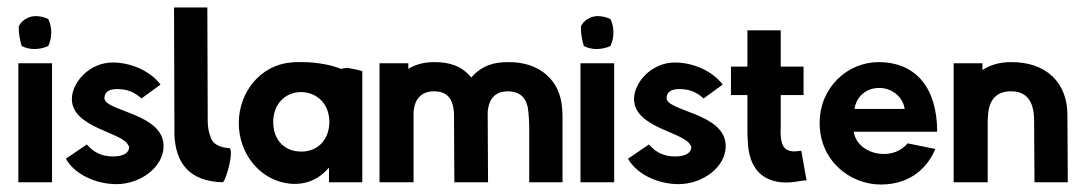

<svg xmlns="http://www.w3.org/2000/svg" viewBox="-20 -487 2892 513"><path d="M29 0H119V-318H29ZM30 -416C30 -397 33 -380 38 -364C48 -359 59 -356 72 -356C85 -356 98 -359 109 -364C114 -375 117 -387 117 -400C117 -413 114 -426 109 -436C99 -441 87 -444 75 -444C55 -444 36 -431 30 -416Z M156 -63C180 -20 238 5 291 5C357 5 417 -42 417 -96C418 -185 259 -189 259 -225C259 -238 268 -249 292 -249C317 -249 337 -243 358 -224L409 -261C380 -299 328 -320 281 -320C219 -320 172 -267 172 -222C173 -144 310 -134 323 -98C325 -97 325 -96 325 -94C325 -80 312 -69 282 -69C253 -69 231 -79 212 -101Z M445 -467 446 -156V-128C449 -50 487 -2 576 0C586 -12 604 -79 594 -91C581 -92 549 -95 542 -123C538 -133 535 -147 535 -164L534 -467Z M618 -158C618 -74 677 -3 757 4C801 7 834 -10 859 -39V0H948V-297C937 -300 925 -303 912 -305C908 -306 900 -305 891 -303C857 -317 810 -322 778 -321C770 -321 763 -321 757 -320C677 -313 618 -242 618 -158ZM710 -161C710 -209 742 -241 785 -241C828 -240 860 -209 860 -161V-160C859 -113 829 -82 785 -82C740 -82 710 -113 710 -161Z M994 0H1085V-186C1087 -224 1107 -243 1140 -243C1173 -243 1191 -225 1193 -184L1194 0H1284L1283 -187C1286 -225 1304 -243 1338 -243C1372 -242 1389 -224 1392 -186C1393 -174 1394 -161 1394 -148V0H1483V-172C1483 -180 1483 -188 1482 -196C1478 -271 1423 -322 1338 -321C1298 -321 1268 -312 1239 -280C1213 -312 1180 -321 1140 -321C1111 -321 1089 -314 1071 -303V-318H994Z M1531 0H1621V-318H1531ZM1532 -416C1532 -397 1535 -380 1540 -364C1550 -359 1561 -356 1574 -356C1587 -356 1600 -359 1611 -364C1616 -375 1619 -387 1619 -400C1619 -413 1616 -426 1611 -436C1601 -441 1589 -444 1577 -444C1557 -444 1538 -431 1532 -416Z M1658 -63C1682 -20 1740 5 1793 5C1859 5 1919 -42 1919 -96C1920 -185 1761 -189 1761 -225C1761 -238 1770 -249 1794 -249C1819 -249 1839 -243 1860 -224L1911 -261C1882 -299 1830 -320 1783 -320C1721 -320 1674 -267 1674 -222C1675 -144 1812 -134 1825 -98C1827 -97 1827 -96 1827 -94C1827 -80 1814 -69 1784 -69C1755 -69 1733 -79 1714 -101Z M1933 -233H1977V-144C1977 -132 1977 -121 1978 -110C1980 -58 1999 -8 2066 0C2097 3 2124 -6 2135 -5L2121 -84C2113 -84 2100 -80 2087 -85C2074 -89 2067 -102 2066 -127C2065 -133 2066 -139 2066 -146V-233H2127V-309H2066V-406H1977V-309H1933Z M2170 -158C2170 -57 2252 6 2333 6C2418 6 2461 -45 2479 -89L2405 -104C2389 -84 2361 -73 2333 -76C2297 -79 2266 -102 2261 -135H2484C2484 -250 2429 -321 2327 -321C2246 -321 2170 -255 2170 -158ZM2263 -196C2268 -227 2292 -252 2329 -252C2368 -252 2394 -223 2397 -196Z M2528 0H2619V-152C2619 -162 2619 -172 2620 -181C2623 -222 2644 -243 2681 -243C2723 -243 2743 -217 2743 -164L2744 0H2833L2832 -178C2833 -266 2775 -322 2681 -321C2650 -321 2625 -313 2605 -300V-318H2528Z"/></svg>

Font: Rabbid Highway Sign II Hop
Style: Regular
Weight: 400
Foundry: Cannot Into Space Fonts
Version: Version 0.277